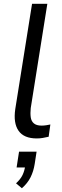

<svg xmlns="http://www.w3.org/2000/svg" viewBox="-20 -725 329 1018"><path d="M175 9Q107 9 78.5 -31.5Q50 -72 61 -147L150 -705H231L143 -152Q140 -124 143 -103Q146 -82 160 -70.5Q174 -59 200 -59Q213 -59 225.5 -61Q238 -63 247 -65L238 0Q221 4 206 6.5Q191 9 175 9ZM96 273 65 247Q89 225 99.5 203Q110 181 114 153L128 163H68L81 79H174L164 144Q158 183 142 215Q126 247 96 273Z"/></svg>

Font: Nunito Sans 10pt SemiCondensed
Style: Italic
Weight: 400
Width: 4
Italic angle: -9°
Designer: Vernon Adams
Foundry: Vernon Adams
Version: Version 3.101;gftools[0.9.27]